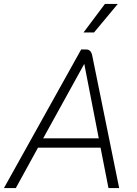

<svg xmlns="http://www.w3.org/2000/svg" viewBox="-36 -950 694 970"><path d="M472 -204H156L44 0H-16L374 -700H400Q424 -700 430 -669L566 0H512ZM182 -251H463L390 -626H389ZM494 -930H559L439 -786H386Z"/></svg>

Font: Bai Jamjuree Light
Style: Italic
Weight: 300
Italic angle: -10°
Version: Version 1.000; ttfautohint (v1.6)